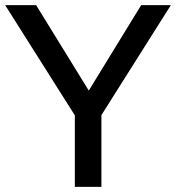

<svg xmlns="http://www.w3.org/2000/svg" viewBox="-23 -724 682 744"><path d="M370 -278 639 -704H524L321 -373L117 -704H-3L267 -277V0H370Z"/></svg>

Font: Geom
Style: Regular
Weight: 400
Version: Version 1.102